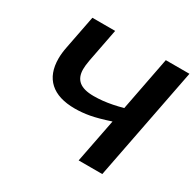

<svg xmlns="http://www.w3.org/2000/svg" viewBox="-151 -850 1027 1013"><g transform="rotate(30 362.5 -344.0)"><path d="M499.5 -267.1Q427.2 -243.2 381.6 -234.9Q335.9 -226.6 292.5 -226.6Q191.4 -226.6 138.9 -274.2Q86.4 -321.8 86.4 -413.1Q86.4 -445.3 94.2 -484.4L133.8 -688H272.5L233.4 -485.8Q230 -467.8 228.5 -453.4Q227.1 -439 227.1 -428.7Q227.1 -380.9 255.9 -357.2Q284.7 -333.5 345.7 -333.5Q372.6 -333.5 400.4 -336.4Q428.2 -339.4 457.5 -345.2Q486.8 -351.1 517.6 -359.4L581.1 -688H725.1L591.3 0H447.3Z"/></g></svg>

Font: Arimo
Style: Italic
Weight: 400
Italic angle: -12°
Designer: Steve Matteson
Foundry: Monotype Imaging Inc.
Version: Version 1.33